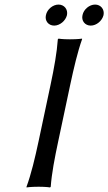

<svg xmlns="http://www.w3.org/2000/svg" viewBox="-20 -817 474 840"><path d="M201 -445 149 -200C133 -125 116 -54 96 0V3C96 3 114 0 149 0C183 0 199 3 199 3L202 0C206 -57 219 -125 235 -200L287 -445C303 -520 320 -592 339 -645V-648C339 -648 321 -645 286 -645C252 -645 236 -648 236 -648L233 -645C229 -588 217 -520 201 -445ZM341 -751C335 -726 352 -705 377 -705C402 -705 427 -726 433 -751C438 -776 421 -797 396 -797C371 -797 346 -776 341 -751ZM181 -751C175 -726 192 -705 217 -705C242 -705 267 -726 273 -751C278 -776 261 -797 236 -797C211 -797 186 -776 181 -751Z"/></svg>

Font: Libertinus Sans
Style: Italic
Weight: 400
Italic angle: -12°
Designer: Philipp H. Poll, Khaled Hosny
Foundry: Caleb Maclennan
Version: Version 7.050;RELEASE